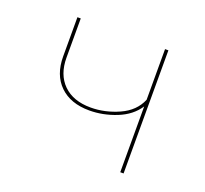

<svg xmlns="http://www.w3.org/2000/svg" viewBox="-81 -501 636 595"><g transform="rotate(20 237.5 -203.0)"><path d="M369 -406H380V0H369V-217Q346 -182 302 -164.5Q258 -147 213 -147Q151 -147 115.5 -181.5Q80 -216 80 -277V-406H91V-277Q91 -221 123.5 -189Q156 -157 214 -157Q261 -157 306.5 -177.5Q352 -198 369 -239Z"/></g></svg>

Font: EauTestInfant Hairline
Style: Italic
Weight: 250
Italic angle: -12°
Designer: Christian Thalmann (Catharsis Fonts)
Version: Version 0.001;PS 000.001;hotconv 1.0.88;makeotf.lib2.5.64775